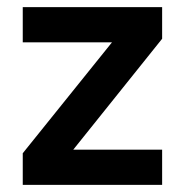

<svg xmlns="http://www.w3.org/2000/svg" viewBox="-20 -520 519 540"><path d="M436 -411 186 -99H436V0H44V-89L295 -401H44V-500H436Z"/></svg>

Font: Albert Sans SemiBold
Style: Regular
Weight: 600
Designer: Andreas Rasmussen
Foundry: a.Foundry
Version: Version 1.025